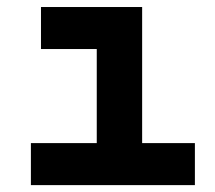

<svg xmlns="http://www.w3.org/2000/svg" viewBox="-20 -538 626 558"><path d="M69.8 0V-122.1H261.2V-395.5H99.1V-517.6H393.1V-122.1H546.4V0Z"/></svg>

Font: Cascadia Mono
Style: Bold
Weight: 700
Monospace: yes
Designer: Aaron Bell
Foundry: Saja Typeworks
Version: Version 2404.023; ttfautohint (v1.8.4)